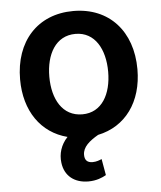

<svg xmlns="http://www.w3.org/2000/svg" viewBox="-54 -600 715 852"><g transform="rotate(-5 304.0 -173.5)"><path d="M172.9 -271C172.9 -370.7 216.3 -450.6 304.7 -450.6C391.7 -450.6 435 -370.7 435 -271C435 -171.2 391.7 -92.3 304.7 -92.3C216.3 -92.3 172.9 -171.2 172.9 -271ZM42.6 -270.6C42.6 -129.6 113.6 -28.1 230.1 1.8C199.2 34.1 187.9 74.9 192.8 112.9C199.9 173.7 244.3 206.7 305.4 206.7C341.3 206.7 367.9 195.3 384.9 185.4L372.2 112.9C362.9 116.8 349.1 122.9 331.3 122.9C306.8 122.9 296.2 110.1 296.2 87.4C296.2 52.6 326.3 27.7 366.1 4.6C489.7 -21 565.3 -125 565.3 -270.6C565.3 -439.6 463.8 -552.6 304 -552.6C144.2 -552.6 42.6 -439.6 42.6 -270.6Z"/></g></svg>

Font: Margiela Sans Semi Bold
Style: Regular
Weight: 600
Designer: Stefan Endress, Andreas Faust
Version: Version 1.100;FEAKit 1.0